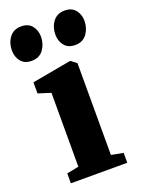

<svg xmlns="http://www.w3.org/2000/svg" viewBox="-167 -855 674 921"><g transform="rotate(-20 170.0 -394.5)"><path d="M29.5 0V-50.5L90.5 -62.5V-439.5L26.5 -460V-516.5L222 -552H229L256.5 -530.5V-62L317.5 -50.5V0ZM54 -616Q18.5 -616 0 -639.2Q-18.5 -662.5 -18.5 -694.5Q-18.5 -733.5 2.5 -761.2Q23.5 -789 62 -789H63Q98.5 -789 117 -765.8Q135.5 -742.5 135.5 -710.5Q135.5 -673 114.8 -644.5Q94 -616 54.5 -616ZM276 -616Q240.5 -616 222 -639.2Q203.5 -662.5 203.5 -694.5Q203.5 -733.5 224.5 -761.2Q245.5 -789 284.5 -789H285Q320.5 -789 339 -765.8Q357.5 -742.5 357.5 -710.5Q357.5 -673 336.8 -644.5Q316 -616 277 -616Z"/></g></svg>

Font: Merriweather 60pt Black
Style: Regular
Weight: 900
Version: Version 2.100